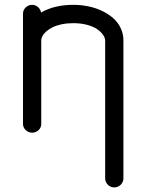

<svg xmlns="http://www.w3.org/2000/svg" viewBox="-20 -559 617 809"><path d="M500 192.4Q500 208 488.6 219.4Q477.3 230.7 461.4 230.7Q445.8 230.7 434.4 219.4Q423.1 208 423.1 192.4V-387.2Q423.1 -399.2 414.6 -411.7Q406 -424.3 390 -435.7Q374 -447 347.4 -454.2Q320.8 -461.4 288.6 -461.4Q262.5 -461.4 240 -456.7Q217.5 -451.9 202 -444.2Q186.5 -436.5 175.4 -426.9Q164.3 -417.2 159.1 -407.3Q153.8 -397.5 153.8 -388.2V-36.6Q153.8 -21.5 142.5 -10.7Q131.1 0 115.5 0Q99.6 0 88.3 -10.9Q76.9 -21.7 76.9 -36.9V-501.5Q76.9 -516.6 88.3 -527.6Q99.6 -538.6 115.5 -538.6Q129.6 -538.6 140.1 -529.2Q150.6 -519.8 153.3 -506.1Q208.5 -538.6 288.6 -538.6Q321.8 -538.6 353 -532.1Q384.3 -525.6 410.9 -512.7Q437.5 -499.8 457.4 -482.1Q477.3 -464.4 488.6 -440.4Q500 -416.5 500 -389.4Z"/></svg>

Font: Tecnico
Style: Grueso
Weight: 700
Version: Version 1.3